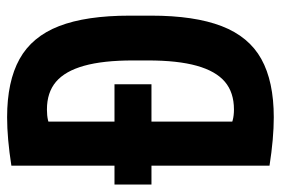

<svg xmlns="http://www.w3.org/2000/svg" viewBox="-145 -635 790 540"><g transform="rotate(-90 250.0 -365.0)"><path d="M1 -334V-438H283V-334ZM190 10Q131 10 54 -2V-728Q131 -740 190 -740Q291 -740 354 -705Q417 -670 446.5 -594Q476 -518 476 -395V-335Q476 -213 446.5 -136.5Q417 -60 354 -25Q291 10 190 10ZM158 -116Q169 -109 182 -105.5Q195 -102 212 -102Q260 -102 290 -127.5Q320 -153 335 -206.5Q350 -260 350 -344V-386Q350 -470 335 -523.5Q320 -577 290 -602.5Q260 -628 212 -628Q195 -628 182 -625Q169 -622 158 -614L178 -655V-75Z"/></g></svg>

Font: M PLUS Code Latin SemiBold
Style: Regular
Weight: 600
Designer: Coji Morishita
Foundry: UNDERFOREST DESIGN
Version: Version 1.002; ttfautohint (v1.8.3)